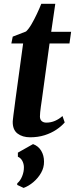

<svg xmlns="http://www.w3.org/2000/svg" viewBox="-20 -696 386 988"><path d="M195.5 -183.5Q192.5 -163 190.2 -147Q188 -131 186.8 -118.8Q185.5 -106.5 185.5 -97Q185.5 -81 194.5 -73Q203.5 -65 218.5 -65Q242 -65 263.2 -74.2Q284.5 -83.5 301.5 -99L313 -66Q296.5 -46.5 270 -28.8Q243.5 -11 209.5 -0.2Q175.5 10.5 135 10.5Q95.5 10.5 70 -9Q44.5 -28.5 45.5 -71.5Q46 -76 46.8 -84Q47.5 -92 49.2 -105Q51 -118 53.5 -137Q56 -156 59.5 -183.5L99 -472.5H38.5L45.5 -507.5L114 -534Q128 -547 142.5 -572Q157 -597 170.2 -625.2Q183.5 -653.5 192.5 -676.5H264.5L243.5 -532.5H346L337.5 -472.5H235ZM101.5 271 68.5 255.5 69 247Q84.5 234.5 94 211Q103.5 187.5 103 163.5Q102.5 146.5 94.8 131.8Q87 117 72 110.5V89.5L150 45.5Q177.5 55.5 192 79.8Q206.5 104 206.5 135.5Q207 166 191.5 193.2Q176 220.5 151.8 241Q127.5 261.5 101.5 271Z"/></svg>

Font: Merriweather 72pt
Style: Bold Italic
Weight: 700
Italic angle: -7.8°
Version: Version 2.101